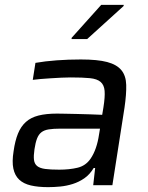

<svg xmlns="http://www.w3.org/2000/svg" viewBox="-20 -763 608 791"><path d="M29 0ZM178 8Q137 8 107 1Q77 -6 59 -23Q41 -40 35 -68.5Q29 -97 36 -140Q42 -183 54 -212.5Q66 -242 86.5 -260.5Q107 -279 138.5 -287Q170 -295 215 -295Q226 -295 247.5 -294.5Q269 -294 295.5 -293.5Q322 -293 349.5 -292Q377 -291 401 -290L406 -320Q413 -364 411 -388.5Q409 -413 394.5 -425.5Q380 -438 350.5 -441Q321 -444 271 -444Q254 -444 232.5 -443Q211 -442 189 -440.5Q167 -439 147.5 -437.5Q128 -436 115 -434L126 -504Q166 -511 214 -514.5Q262 -518 313 -518Q382 -518 421.5 -507.5Q461 -497 480 -474Q499 -451 500 -413Q501 -375 493 -320L443 0H364L372 -71H366Q350 -44 327.5 -28.5Q305 -13 279.5 -5Q254 3 228 5.5Q202 8 178 8ZM224 -64Q266 -64 299.5 -72Q333 -80 353 -109Q379 -147 388 -209L392 -233H228Q200 -233 181 -230Q162 -227 150.5 -218Q139 -209 132.5 -192Q126 -175 122 -148Q118 -121 120 -104.5Q122 -88 133 -79Q144 -70 166 -67Q188 -64 224 -64ZM275 -602V-607L397 -743H490L489 -738L339 -602Z"/></svg>

Font: Azeri Sans
Style: Italic
Weight: 400
Designer: Hector Gatti & Omnibus-Type (original fonts) / Cristiano Sobral (main changes and remastering)
Foundry: Omnibus-Type
Version: Version 0.07;August 21, 2020;FontCreator 13.0.0.2681 64-bit;